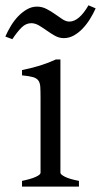

<svg xmlns="http://www.w3.org/2000/svg" viewBox="-47 -688 373 708"><path d="M34.2 0V-21Q67.4 -27.8 85 -35.9Q102.5 -43.9 102.5 -50.8V-327.1Q102.5 -352.1 101.6 -367.4Q100.6 -382.8 94.2 -391.4Q87.9 -399.9 74 -403.8Q60.1 -407.7 34.2 -410.2V-429.7Q49.3 -432.6 66.2 -436.8Q83 -440.9 99.6 -446Q116.2 -451.2 131.3 -457Q146.5 -462.9 159.2 -468.8H175.8V-50.8Q175.8 -44.9 192.1 -36.4Q208.5 -27.8 244.1 -21V0ZM305.7 -657.2Q296.9 -637.2 284.7 -617.7Q272.5 -598.1 257.6 -582.5Q242.7 -566.9 225.1 -557.1Q207.5 -547.4 188.5 -547.4Q171.4 -547.4 156 -555.9Q140.6 -564.5 126 -575Q111.3 -585.4 96.9 -594Q82.5 -602.5 68.4 -602.5Q48.8 -602.5 32.7 -586.7Q16.6 -570.8 -1.5 -543.5L-27.3 -553.2Q-18.6 -573.2 -6.6 -593Q5.4 -612.8 20.5 -628.4Q35.6 -644 53 -653.8Q70.3 -663.6 89.4 -663.6Q107.9 -663.6 124.5 -655Q141.1 -646.5 155.8 -636Q170.4 -625.5 183.6 -616.9Q196.8 -608.4 208.5 -608.4Q227.1 -608.4 244.9 -624Q262.7 -639.6 279.3 -668.5L305.7 -657.2Z"/></svg>

Font: Gentium
Style: Regular
Weight: 400
Designer: J. Victor Gaultney
Version: Version 1.03; 2011; OFL 1.1 release